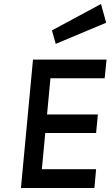

<svg xmlns="http://www.w3.org/2000/svg" viewBox="-20 -943 562 963"><path d="M85 0 145.5 -644H514.5L505 -550.5H233L216 -369H471L462 -276H207L190 -94.5H462L453.5 0ZM259.5 -723 240.5 -790.5 486.5 -923 512.5 -829Z"/></svg>

Font: Karla SemiBold
Style: Italic
Weight: 600
Italic angle: -8°
Designer: Jonathan Pinhorn
Version: Version 2.004;gftools[0.9.33]